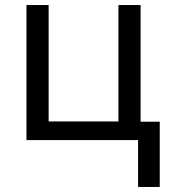

<svg xmlns="http://www.w3.org/2000/svg" viewBox="-20 -556 672 762"><path d="M614 186H528V0H85V-536H173V-74H450V-536H538V-73H614Z"/></svg>

Font: Apis
Style: Regular
Weight: 400
Designer: Monotype Design Team
Foundry: Monotype Imaging Inc.
Version: Version 2.000; build 0001